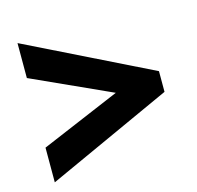

<svg xmlns="http://www.w3.org/2000/svg" viewBox="-82 -706 709 690"><g transform="rotate(-15 272.0 -361.0)"><path d="M40 -231 335 -356 40 -490V-620L505 -391V-314L40 -102Z"/></g></svg>

Font: Noto Sans Arabic SemCond ExtBd
Style: Regular
Weight: 800
Width: 4
Designer: Monotype Design Team, Nadine Chahine, Nizar Qandah and Khaled Hosny
Foundry: Monotype Imaging Inc.
Version: Version 2.012; ttfautohint (v1.8.4.7-5d5b)